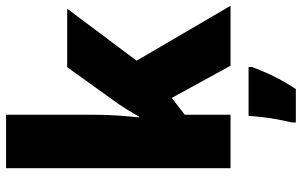

<svg xmlns="http://www.w3.org/2000/svg" viewBox="-206 -594 1021 650"><g transform="rotate(-90 305.0 -269.5)"><path d="M241 -460Q241 -424 238.5 -384.5Q236 -345 232 -310H235Q246 -330 261 -354Q276 -378 288 -394L402 -553H600L424 -318L610 0H407L298 -199L241 -155V0H60V-760H241ZM403 72Q388 112 370.5 147.5Q353 183 328 221H215V207Q220 187 225 160.5Q230 134 233 107Q236 80 237 61H403Z"/></g></svg>

Font: Noto Sans Myanmar UI SemiCondensed Black
Style: Regular
Weight: 900
Width: 4
Designer: Monotype Design Team
Foundry: Monotype Imaging Inc.
Version: Version 2.103; ttfautohint (v1.8.4.7-5d5b)